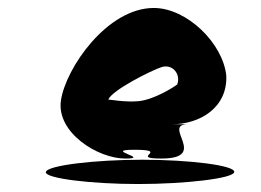

<svg xmlns="http://www.w3.org/2000/svg" viewBox="-20 -706 654 482"><path d="M95 -274C93 -258 210 -244 327 -244C444 -244 566 -258 568 -274C571 -291 454 -305 337 -305C220 -305 98 -291 95 -274ZM133 -454C121 -373 226 -308 294 -308C362 -308 236 -330 317 -330C410 -330 302 -308 385 -308C507 -308 384 -394 452 -394H411C482 -394 552 -436 548 -517C539 -598 449 -686 366 -686C249 -686 145 -535 133 -454ZM252 -456C260 -479 361 -530 387 -538C414 -545 434 -520 425 -494C413 -485 366 -456 328 -452C294 -449 258 -456 252 -456Z"/></svg>

Font: Ampere
Style: CndIta
Weight: 400
Version: Version 1